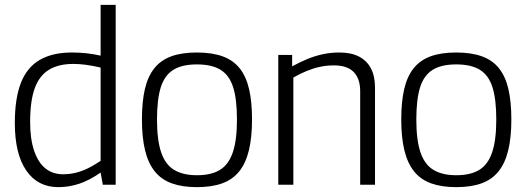

<svg xmlns="http://www.w3.org/2000/svg" viewBox="-20 -760 2165 790"><path d="M403 0 394 -50Q348 -18 306 -4Q264 10 220 10Q135 10 88 -58.5Q41 -127 41 -254Q41 -355 66 -419Q91 -483 143.5 -513.5Q196 -544 276 -544Q304 -544 334 -541Q364 -538 394 -531V-740H456V0ZM394 -98V-482Q360 -490 332.5 -493.5Q305 -497 282 -497Q221 -497 181.5 -473Q142 -449 123 -397Q104 -345 104 -258Q104 -188 120.5 -139.5Q137 -91 167 -67Q197 -43 239 -43Q265 -43 289 -48.5Q313 -54 338.5 -66Q364 -78 394 -98Z M564 -268Q564 -341 576 -393Q588 -445 614.5 -478.5Q641 -512 684 -528Q727 -544 790 -544Q853 -544 896.5 -528Q940 -512 966.5 -478.5Q993 -445 1005 -393Q1017 -341 1017 -268Q1017 -194 1004 -141Q991 -88 964 -54.5Q937 -21 894 -5.5Q851 10 790 10Q730 10 687 -5.5Q644 -21 617 -54.5Q590 -88 577 -141Q564 -194 564 -268ZM626 -268Q626 -184 643 -133.5Q660 -83 696.5 -61Q733 -39 790 -39Q849 -39 885 -61Q921 -83 938 -133.5Q955 -184 955 -268Q955 -351 939.5 -400.5Q924 -450 888 -472.5Q852 -495 790 -495Q729 -495 693 -472.5Q657 -450 641.5 -400.5Q626 -351 626 -268Z M1125 0V-534H1182V-487Q1215 -505 1245.5 -517.5Q1276 -530 1308.5 -537Q1341 -544 1377 -544Q1424 -544 1456.5 -527.5Q1489 -511 1506 -479Q1523 -447 1523 -400V0H1462V-385Q1462 -436 1435.5 -463.5Q1409 -491 1354 -491Q1324 -491 1296.5 -485Q1269 -479 1242 -468Q1215 -457 1187 -441V0Z M1631 -268Q1631 -341 1643 -393Q1655 -445 1681.5 -478.5Q1708 -512 1751 -528Q1794 -544 1857 -544Q1920 -544 1963.5 -528Q2007 -512 2033.5 -478.5Q2060 -445 2072 -393Q2084 -341 2084 -268Q2084 -194 2071 -141Q2058 -88 2031 -54.5Q2004 -21 1961 -5.5Q1918 10 1857 10Q1797 10 1754 -5.5Q1711 -21 1684 -54.5Q1657 -88 1644 -141Q1631 -194 1631 -268ZM1693 -268Q1693 -184 1710 -133.5Q1727 -83 1763.5 -61Q1800 -39 1857 -39Q1916 -39 1952 -61Q1988 -83 2005 -133.5Q2022 -184 2022 -268Q2022 -351 2006.5 -400.5Q1991 -450 1955 -472.5Q1919 -495 1857 -495Q1796 -495 1760 -472.5Q1724 -450 1708.5 -400.5Q1693 -351 1693 -268Z"/></svg>

Font: Georama ExtraCondensed Thin Light
Style: Regular
Weight: 300
Version: Version 1.001